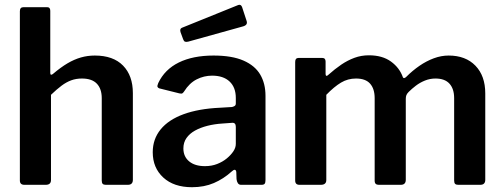

<svg xmlns="http://www.w3.org/2000/svg" viewBox="-20 -772 2104 802"><path d="M82 0Q63 0 63 -18V-725Q63 -742 78 -742H177Q190 -742 190 -727V-467Q190 -461 193 -460Q196 -459 201 -463Q234 -491 262 -507.5Q290 -524 318 -532Q346 -540 376 -540Q453 -540 494 -498Q535 -456 535 -383V-21Q535 0 514 0H422Q413 0 409 -4Q405 -8 405 -18V-362Q405 -401 384.5 -422.5Q364 -444 322 -444Q298 -444 277.5 -436.5Q257 -429 237 -414Q217 -399 193 -376V-20Q193 0 171 0H82Z M947 -55Q914 -25 873.5 -7.5Q833 10 782 10Q706 10 662 -30.5Q618 -71 618 -136Q618 -191 651 -231.5Q684 -272 747 -295Q810 -318 899 -322L949 -325Q954 -326 959.5 -329Q965 -332 965 -340V-363Q965 -407 939 -431.5Q913 -456 866 -456Q832 -456 801.5 -440.5Q771 -425 749 -390Q745 -384 741.5 -382Q738 -380 729 -382L645 -403Q640 -405 638 -409Q636 -413 641 -425Q668 -482 727 -511Q786 -540 872 -540Q949 -540 997 -519Q1045 -498 1067 -460.5Q1089 -423 1089 -372V-20Q1089 -9 1085.5 -4.5Q1082 0 1072 0H987Q978 0 973.5 -7Q969 -14 968 -24L967 -54Q964 -71 947 -55ZM965 -242Q965 -260 950 -259L909 -256Q876 -254 846.5 -246.5Q817 -239 794.5 -226.5Q772 -214 759 -195.5Q746 -177 746 -152Q746 -118 770 -98Q794 -78 836 -78Q864 -78 887 -87Q910 -96 927 -110Q944 -124 954.5 -139.5Q965 -155 965 -171V-242ZM991 -743 1010 -685Q1016 -668 996 -662L766 -598Q757 -596 752.5 -598Q748 -600 745 -608L734 -638Q730 -652 740 -656L975 -751Q986 -755 991 -743Z M1231 0Q1213 0 1213 -18V-513Q1213 -530 1227 -530H1326Q1340 -530 1340 -515V-463Q1340 -457 1343 -455.5Q1346 -454 1351 -459Q1379 -484 1405.5 -502Q1432 -520 1460.5 -530.5Q1489 -541 1521 -541Q1577 -541 1613 -515Q1649 -489 1663 -449Q1665 -445 1669 -446Q1673 -447 1677 -451Q1703 -477 1732 -497Q1761 -517 1792 -528.5Q1823 -540 1854 -540Q1925 -540 1966 -497.5Q2007 -455 2007 -382V-21Q2007 0 1986 0H1894Q1885 0 1881 -4Q1877 -8 1877 -18V-362Q1877 -401 1857.5 -422.5Q1838 -444 1799 -444Q1776 -444 1755 -435.5Q1734 -427 1717 -414Q1700 -401 1687 -388Q1680 -381 1677.5 -374.5Q1675 -368 1675 -359V-21Q1675 0 1654 0H1562Q1554 0 1549.5 -4Q1545 -8 1545 -18V-362Q1545 -401 1526 -422.5Q1507 -444 1467 -444Q1433 -444 1404.5 -427Q1376 -410 1343 -376V-20Q1343 0 1320 0H1231Z"/></svg>

Font: Libre Franklin SemiBold
Style: Regular
Weight: 600
Designer: Pablo Impallari, Rodrigo Fuenzalida, Nhung Nguyen
Foundry: Impallari Type
Version: Version 3.000